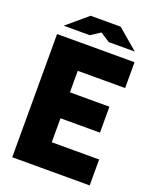

<svg xmlns="http://www.w3.org/2000/svg" viewBox="-171 -1046 921 1142"><g transform="rotate(20 290.0 -475.0)"><path d="M49.8 -779.8H540V-616.2H240.2V-480H490.2V-315.9H240.2V-164.1H540V0H49.8ZM234.9 -839.8H69.8L200.2 -950.2H390.1L520 -839.8H355L294.9 -878.9Z"/></g></svg>

Font: Cooper Hewitt
Style: Heavy
Weight: 713
Designer: Village Type and Design LLC
Foundry: Cooper Hewitt Smithsonian Design Museum
Version: 1.000